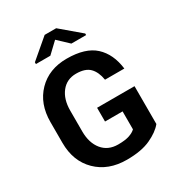

<svg xmlns="http://www.w3.org/2000/svg" viewBox="-215 -1049 1098 1193"><g transform="rotate(-30 334.5 -453.0)"><path d="M612.8 -90.8Q580.6 -50.8 514.9 -20.3Q449.2 10.3 344.2 10.3Q211.4 10.3 130.1 -69.6Q48.8 -149.4 48.8 -281.2V-429.7Q48.8 -561 127 -641.1Q205.1 -721.2 332.5 -721.2Q466.3 -721.2 532.7 -660.2Q599.1 -599.1 612.8 -488.8H474.1Q464.4 -548.3 433.1 -579.8Q401.9 -611.3 336.4 -611.3Q269.5 -611.3 230.2 -561.5Q190.9 -511.7 190.9 -430.7V-281.2Q190.9 -198.7 231.7 -148.9Q272.5 -99.1 344.2 -99.1Q395 -99.1 424.6 -109.1Q454.1 -119.1 470.2 -134.8V-263.7H344.2V-362.3H612.8ZM511.2 -798.8V-787.6H405.3L329.6 -858.9L254.4 -787.6H150.9V-800.3L288.6 -917.5H371.1Z"/></g></svg>

Font: Roboto Web
Style: Bold
Weight: 700
Designer: Google
Version: Version 1.200310; 2013